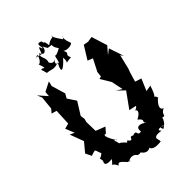

<svg xmlns="http://www.w3.org/2000/svg" viewBox="-285 -1076 1228 1228"><g transform="rotate(-45 329.0 -461.5)"><path d="M329 -108C280 -148 311 -72 268 -120C245 -96 276 -100 261 -109C209 -167 225 -120 215 -167C195 -185 233 -174 225 -166C197 -209 175 -258 203 -246L234 -281L170 -306L168 -387L174 -410L170 -441L223 -526C210 -545 197 -564 185 -583L202 -613L174 -707L182 -741L119 -709L116 -674L65 -732L79 -698L70 -608L49 -583L84 -573L79 -463L42 -453L67 -392L36 -406L71 -312L20 -251L40 -210C92 -225 73 -230 95 -179C57 -145 63 -185 68 -137C48 -104 83 -102 116 -105C74 -50 89 -106 118 -44C133 -80 168 -21 178 -17C191 -33 159 -28 195 -10C164 -13 224 -47 250 -7C265 2 296 -6 270 -19C287 30 340 35 354 -14C319 9 337 48 417 36C419 14 385 -20 469 -9C441 -35 484 -29 501 -26C505 -10 464 -52 485 -8C543 -39 540 -99 511 -71C576 -47 529 -79 580 -100C551 -113 567 -143 605 -177C593 -144 624 -203 559 -201C589 -179 599 -194 622 -263L580 -256L614 -336L571 -350L591 -417L600 -441L623 -537L637 -518L603 -619L568 -592L610 -641L576 -749L539 -743L506 -749C488 -719 469 -690 451 -660L486 -646L444 -564L440 -528L422 -523L464 -454L481 -373L444 -396L491 -351L416 -247L494 -231C437 -243 490 -239 440 -218C451 -219 465 -195 410 -168C455 -131 411 -140 436 -111C415 -137 362 -149 373 -99C329 -85 370 -138 311 -112ZM219 -845C235 -795 206 -848 200 -823C200 -832 207 -807 212 -788C251 -786 258 -768 308 -787C270 -720 295 -718 354 -784C361 -727 320 -747 391 -750C370 -797 409 -767 386 -814C408 -793 469 -806 454 -823C426 -894 467 -895 437 -867C446 -857 394 -922 400 -937C414 -915 386 -936 347 -903C340 -965 335 -919 330 -955C276 -980 319 -912 300 -921C291 -971 281 -899 271 -897C220 -918 203 -892 251 -914C241 -869 211 -853 211 -870ZM328 -898C339 -895 389 -889 360 -901C356 -871 370 -860 381 -840C398 -865 338 -817 326 -830C321 -820 317 -779 309 -779C318 -781 264 -780 320 -827C297 -803 283 -800 267 -827C281 -868 244 -884 266 -913C287 -859 325 -918 306 -937Z"/></g></svg>

Font: Asimov Aggro
Style: Medium
Weight: 500
Designer: Google
Version: Version 2.000980; 2014